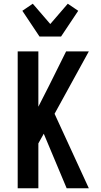

<svg xmlns="http://www.w3.org/2000/svg" viewBox="-20 -1011 540 1031"><path d="M338 0 215 -293 186 -241V0H75V-735H186V-438L244 -552L335 -735H457L273 -400L457 0ZM192 -815 100 -953 156 -991 250 -882 344 -991 400 -953 308 -815Z"/></svg>

Font: Iosevka
Style: Bold
Weight: 700
Monospace: yes
Designer: Belleve Invis
Foundry: Belleve Invis
Version: Version 32.5.0; ttfautohint (v1.8.4)